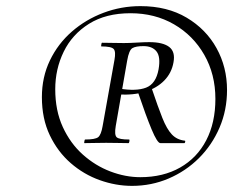

<svg xmlns="http://www.w3.org/2000/svg" viewBox="-20 -745 802 627"><path d="M411.2 -138Q358.2 -138 305.8 -156.7Q253.4 -175.4 210.9 -212.4Q168.4 -249.4 142.6 -303.4Q116.8 -357.4 116.8 -427.8Q116.8 -493.2 143 -547.7Q169.2 -602.2 214.6 -641.8Q260 -681.4 317.9 -703.2Q375.8 -725 438.6 -725Q526 -725 589.4 -687.4Q652.8 -649.8 687.1 -587.8Q721.4 -525.8 721.4 -451Q721.4 -385.2 696.9 -328.2Q672.4 -271.2 629.6 -228.6Q586.8 -186 530.6 -162Q474.4 -138 411.2 -138ZM438 -166.4Q513 -166.4 568.3 -197.9Q623.6 -229.4 653.5 -286.9Q683.4 -344.4 683.4 -422Q683.4 -502.4 647.1 -565.9Q610.8 -629.4 548.2 -665.6Q485.6 -701.8 406.2 -701.8Q325.8 -701.8 270.7 -667.3Q215.6 -632.8 188 -576.1Q160.4 -519.4 160.4 -453.6Q160.4 -384 185 -330.4Q209.6 -276.8 250.4 -240.3Q291.2 -203.8 340.4 -185.1Q389.6 -166.4 438 -166.4ZM255.6 -277.6Q254.4 -277.6 255.5 -283.5Q256.6 -289.4 257.6 -289.4Q290.6 -289.4 300.4 -296.9Q310.2 -304.4 315.2 -333.6L353.8 -549.4Q358.8 -576.4 351.3 -584.9Q343.8 -593.4 310.8 -593.4Q309.8 -593.4 310.8 -599.4Q311.8 -605.4 312.8 -605.4Q327.8 -605.4 347.2 -604.9Q366.6 -604.4 384.4 -604.4Q402.6 -604.4 427 -605.9Q451.4 -607.4 467.4 -607.4Q511.8 -607.4 532.4 -591.8Q553 -576.2 546.6 -541.6Q540.6 -506.8 516.5 -482.1Q492.4 -457.4 454.3 -445.5Q416.2 -433.6 365.6 -436.6L369.4 -455.8Q424.8 -446.4 457 -458.8Q489.2 -471.2 497.8 -518.4Q505 -559.4 491.2 -576.9Q477.4 -594.4 448.6 -594.4Q424 -594.4 412.6 -588Q401.2 -581.6 395.2 -546.6L358 -333.6Q353 -304.4 361 -296.9Q369 -289.4 401.6 -289.4Q403.6 -289.4 402.6 -283.5Q401.6 -277.6 399.6 -277.6Q384.6 -277.6 367 -278.1Q349.4 -278.6 326.6 -278.6Q309.6 -278.6 289 -278.1Q268.4 -277.6 255.6 -277.6ZM503.8 -277.6Q493.8 -277.6 475.1 -322.5Q456.4 -367.4 431.4 -441.4L475.8 -455.4Q495.6 -396.6 510.1 -360.1Q524.6 -323.6 541.2 -306Q557.8 -288.4 583.6 -285.6Q585.6 -285.4 584.7 -281.5Q583.8 -277.6 581.8 -277.6Q552 -277.6 532.2 -277.6Q512.4 -277.6 503.8 -277.6Z"/></svg>

Font: Cormorant Garamond Light
Style: Italic
Weight: 300
Italic angle: -10°
Designer: Christian Thalmann (Catharsis Fonts)
Foundry: Catharsis Fonts
Version: Version 4.001